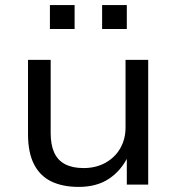

<svg xmlns="http://www.w3.org/2000/svg" viewBox="-20 -725 695 754"><path d="M289 9Q226 9 181.5 -12.5Q137 -34 113.5 -80Q90 -126 90 -198V-490H179V-202Q179 -156 193 -125.5Q207 -95 236 -80Q265 -65 308 -65Q357 -65 394.5 -86Q432 -107 452.5 -143Q473 -179 473 -224V-490H562V0H478V-111H483Q456 -55 408 -23Q360 9 289 9ZM381 -611V-705H478V-611ZM176 -611V-705H273V-611Z"/></svg>

Font: Nunito Sans 10pt SemiExpanded
Style: Regular
Weight: 400
Width: 6
Designer: Vernon Adams
Foundry: Vernon Adams
Version: Version 3.101;gftools[0.9.27]